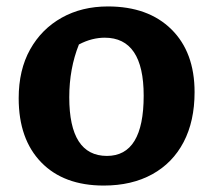

<svg xmlns="http://www.w3.org/2000/svg" viewBox="-20 -565 662 596"><path d="M302 11Q178 11 108 -61Q38 -133 38 -260Q38 -348 73.5 -411.5Q109 -475 171.5 -510Q234 -545 315 -545Q440 -545 512 -474Q584 -403 584 -279Q584 -189 550 -124Q516 -59 452.5 -24Q389 11 302 11ZM312 -81Q426 -81 426 -268Q426 -448 305 -448Q286 -448 266 -443Q246 -438 225 -427Q195 -352 195 -263Q195 -81 312 -81Z"/></svg>

Font: Piazzolla SC
Style: Bold
Weight: 700
Designer: Juan Pablo del Peral
Foundry: Huerta Tipografica
Version: Version 1.330